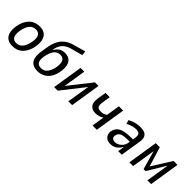

<svg xmlns="http://www.w3.org/2000/svg" viewBox="204 -1840 2961 2961"><g transform="rotate(45 1684.5 -360.0)"><path d="M226 9Q151 9 107 -27Q63 -63 51.5 -132Q40 -201 65 -298Q82 -355 107.5 -395Q133 -435 165 -459Q197 -483 235 -494.5Q273 -506 317 -506Q391 -506 434.5 -470Q478 -434 489.5 -366Q501 -298 477 -201Q460 -144 434.5 -104Q409 -64 377.5 -39Q346 -14 308 -2.5Q270 9 226 9ZM233 -66Q265 -66 293.5 -78.5Q322 -91 347 -123.5Q372 -156 389 -216Q416 -324 393.5 -377.5Q371 -431 307 -431Q277 -431 248 -419.5Q219 -408 194.5 -375.5Q170 -343 152 -283Q126 -174 148.5 -120Q171 -66 233 -66Z M774 9Q708 9 665 -17.5Q622 -44 606 -101.5Q590 -159 604 -251L619 -343Q626 -392 640.5 -441.5Q655 -491 684.5 -537Q714 -583 765 -619.5Q816 -656 897 -677L1081 -729L1090 -656L890 -602Q842 -589 804 -562Q766 -535 742 -494Q718 -453 710 -397V-393H716Q736 -430 761 -451.5Q786 -473 816 -482.5Q846 -492 880 -492Q947 -492 986.5 -457.5Q1026 -423 1036 -356Q1046 -289 1021 -193Q999 -118 959.5 -73.5Q920 -29 872 -10Q824 9 774 9ZM777 -63Q810 -63 838.5 -75Q867 -87 890.5 -119Q914 -151 931 -209Q956 -314 934.5 -367.5Q913 -421 848 -421Q817 -421 788.5 -408Q760 -395 737 -361Q714 -327 697 -266Q671 -165 691.5 -114Q712 -63 777 -63Z M1131 0 1210 -497H1292L1230 -107H1217L1525 -497H1603L1524 0H1441L1505 -392H1517L1209 0Z M1968 0 2001 -205Q1974 -185 1938 -174.5Q1902 -164 1868 -164Q1786 -164 1751.5 -213Q1717 -262 1732 -356L1755 -497H1847L1827 -365Q1820 -323 1824 -295.5Q1828 -268 1848 -254.5Q1868 -241 1911 -241Q1940 -241 1964.5 -249.5Q1989 -258 2011 -275L2047 -497H2140L2062 0Z M2365 9Q2312 9 2279 -14.5Q2246 -38 2235 -75.5Q2224 -113 2236 -154Q2251 -205 2287 -234.5Q2323 -264 2384 -277Q2445 -290 2534 -290H2577L2568 -229H2524Q2463 -229 2422.5 -223Q2382 -217 2359 -199Q2336 -181 2326 -146Q2315 -109 2333.5 -85.5Q2352 -62 2396 -62Q2429 -62 2461.5 -80Q2494 -98 2518 -130Q2542 -162 2548 -204L2568 -335Q2577 -391 2556 -413Q2535 -435 2486 -435Q2453 -435 2411.5 -424.5Q2370 -414 2320 -387L2302 -451Q2339 -471 2374 -483Q2409 -495 2443 -500.5Q2477 -506 2509 -506Q2563 -506 2600 -491Q2637 -476 2653.5 -439Q2670 -402 2660 -336L2606 0H2528L2544 -104H2541Q2522 -71 2496 -45Q2470 -19 2437.5 -5Q2405 9 2365 9Z M2772 0 2851 -497H2939L3038 -176L3239 -497H3325L3246 0H3165L3226 -383L3044 -81H3001L2916 -383H2914L2854 0Z"/></g></svg>

Font: Nunito Sans 7pt Condensed Medium
Style: Italic
Weight: 500
Width: 3
Italic angle: -9°
Designer: Vernon Adams
Foundry: Vernon Adams
Version: Version 3.101;gftools[0.9.27]